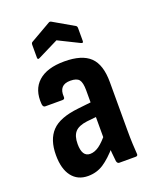

<svg xmlns="http://www.w3.org/2000/svg" viewBox="-132 -761 673 843"><g transform="rotate(-20 204.5 -339.0)"><path d="M280.3 0Q271.9 0 268.9 -11.5Q267.4 -25 264.9 -50.6Q262.4 -76.2 261.4 -96.6L252.6 -119.4V-348.5Q252.6 -384.8 241.8 -398.5Q230.9 -412.1 201.1 -412.1Q146.6 -412.1 150.6 -355.3Q151.5 -343.9 140.2 -343.9H59.8Q49.3 -343.9 47.8 -358.9Q42.3 -427 83.2 -463.9Q124 -500.8 205 -500.8Q287.6 -500.8 325.1 -464.6Q362.6 -428.5 362.6 -347.1V-124.8Q362.6 -84.8 363.9 -58.1Q365.1 -31.3 366.6 -12.4Q368.6 0 357.2 0ZM132.6 8Q84.2 8 57.3 -27Q30.4 -61.9 30.4 -126.4Q30.4 -198.4 67.1 -237.1Q103.8 -275.9 192.2 -285.4L263.6 -293.4L263.2 -224.8L209.2 -219.2Q169.8 -214.2 153.2 -195.8Q136.5 -177.4 136.5 -139.6Q136.5 -110.4 145.8 -95.3Q155.2 -80.2 174.3 -80.2Q194.9 -80.2 216.3 -95.2Q237.7 -110.3 268 -148.1L274.8 -77.4Q237.3 -33.9 205.1 -12.9Q173 8 132.6 8ZM109.7 -552.2Q98.3 -545.7 98.3 -557.1V-617Q98.3 -626.5 104.3 -629.4L199 -683.8Q205.5 -688.2 212.4 -683.8L306.7 -629.4Q312.6 -626.5 312.6 -617V-557.1Q312.6 -545.7 300.7 -552.2L205 -599.6Z"/></g></svg>

Font: Sofia Sans Condensed
Style: Regular
Weight: 400
Designer: Botio Nikoltchev, Ani Petrova
Foundry: lettersoup
Version: Version 4.100